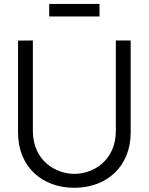

<svg xmlns="http://www.w3.org/2000/svg" viewBox="-20 -922 742 958"><path d="M476.5 -840V-902.5H225.5V-840ZM351 15C515.5 15 632 -94.5 632 -260V-720H558V-269.5C558 -120 444.5 -54.5 351 -54.5C258.5 -54.5 144 -119.5 144 -269.5V-720L70 -719.5V-260C70 -93.5 186.5 15 351 15Z"/></svg>

Font: Manrope
Style: Regular
Weight: 400
Designer: Mikhail Sharanda
Foundry: Mikhail Sharanda
Version: Version 4.505